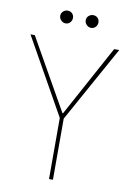

<svg xmlns="http://www.w3.org/2000/svg" viewBox="-93 -908 659 965"><g transform="rotate(10 236.0 -425.0)"><path d="M227 0V-312L9 -700H31L236 -338H239L436 -700H462L247 -312V0ZM173 -785Q160 -785 150 -795Q140 -805 140 -818Q140 -832 150 -841Q160 -850 173 -850Q187 -850 196 -841Q205 -832 205 -818Q205 -805 196 -795Q187 -785 173 -785ZM303 -785Q290 -785 280 -795Q270 -805 270 -818Q270 -832 280 -841Q290 -850 303 -850Q317 -850 326 -841Q335 -832 335 -818Q335 -805 326 -795Q317 -785 303 -785Z"/></g></svg>

Font: DM Sans 36pt Thin
Style: Regular
Weight: 250
Designer: Colophon Foundry, Jonny Pinhorn
Foundry: Colophon Foundry
Version: Version 4.004;gftools[0.9.30]